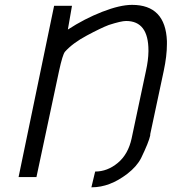

<svg xmlns="http://www.w3.org/2000/svg" viewBox="-20 -735 713 797"><path d="M359.4 42.5 375 -22.9Q425.8 -22.9 469 -58.8Q512.2 -94.7 526.4 -160.6L585.9 -440.9Q595.7 -484.9 596.2 -521.5V-525.4Q596.2 -647.9 503.4 -647.9Q482.9 -647.9 431.6 -631.3Q399.4 -619.1 340.6 -587.6Q281.7 -556.2 249.5 -520Q239.7 -507.8 225.1 -440.4L131.3 0H57.1L204.6 -710.9H278.8L261.7 -612.3Q330.6 -657.2 404.3 -686Q478 -714.8 528.3 -714.8Q667 -714.8 672.9 -564.5V-552.2Q672.9 -502.9 659.7 -440.9L603.5 -177.2L604 -176.8Q603.5 -176.3 603.5 -174.8V-172.4Q597.7 -145 565.9 -79.1Q548.3 -44.4 508.8 -13.7Q435.5 42.5 361.3 42.5Z"/></svg>

Font: Tuffy
Style: Italic
Weight: 400
Italic angle: -12°
Designer: Thatcher Ulrich, Karoly Barta and Michael Everson
Version: Version 001.271